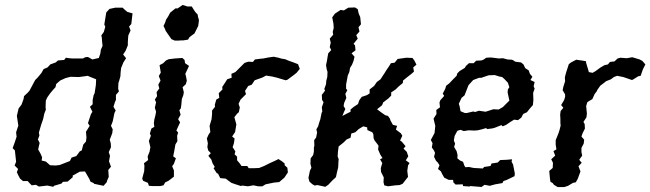

<svg xmlns="http://www.w3.org/2000/svg" viewBox="-20 -742 2625 775"><path d="M137 11 125 4 108 6 99 -3 92 -11H73L61 -21L54 -34L48 -47L53 -60L39 -74L45 -89L42 -117L40 -135L31 -144L39 -166L42 -175L47 -190L45 -208L54 -235L49 -268L48 -274L55 -304L67 -320L75 -342L77 -354L92 -368L99 -376L106 -389L114 -404L122 -419L132 -429L147 -447L156 -463L172 -470L183 -482L205 -490L214 -498L239 -500L246 -509L259 -507L272 -506H315L324 -511L335 -512L353 -502L379 -508L385 -526L387 -541L394 -557L392 -575L391 -590L389 -599L399 -613L405 -634L401 -643L407 -680L409 -692L422 -706L445 -711H475L481 -705L494 -694L515 -688L513 -671L510 -645L501 -635L507 -619L498 -599L497 -588L496 -572V-559L487 -537L477 -522L489 -507L478 -490L472 -475L469 -468L467 -451L466 -434L461 -416L458 -407L457 -384L460 -373L448 -359V-339L444 -330L438 -311L447 -296L442 -286L435 -252L428 -234L435 -220L433 -204L423 -178L427 -164L428 -148L419 -128L424 -113L420 -91L428 -69L417 -56L419 -28L411 -10L412 -8L398 8L360 0L358 -3L345 -9L341 -19L323 -50L302 -49L273 -33L274 -27L253 -9L234 -8L228 -1L198 8L195 12L171 7ZM205 -74 221 -76 262 -92 269 -106 288 -112 302 -131 310 -135 316 -158 327 -171 329 -187 327 -210 342 -234 335 -245 347 -281 353 -291 343 -311 354 -321V-338L358 -358L362 -366L367 -399L368 -422L343 -432L334 -436L321 -434L298 -431L265 -432L245 -427L223 -417L207 -403L204 -390L193 -378L183 -366L171 -349L165 -336L164 -310L165 -299L159 -284L154 -261L146 -238L137 -207L139 -195L133 -179L140 -165L134 -139L144 -121L150 -107L148 -94L165 -90L182 -75Z M595 9 581 8 577 -4 558 -12 554 -21 562 -51 563 -73 561 -83 578 -96 576 -110 584 -131 587 -148 581 -173 589 -194 585 -203 591 -223 603 -230 601 -245 603 -260 607 -275 610 -291 605 -307 610 -329 605 -340 614 -354 612 -370 623 -385 619 -400 628 -417 621 -435 629 -449 624 -479 639 -487 650 -498 661 -503 686 -506 716 -508 725 -500 727 -487 743 -476 728 -444 731 -433 734 -416 730 -402 717 -390 722 -370 720 -358 714 -342 712 -320 710 -305 704 -297 709 -279 699 -261 707 -248 699 -231 692 -215 699 -207 695 -194 696 -172 688 -159 683 -130 679 -111 690 -103 682 -81 675 -71 682 -54V-29L660 -12L647 -6L640 6L627 9ZM686 -578 672 -584 665 -594 656 -607 649 -617 646 -625 640 -637 647 -652 650 -662 659 -676 667 -691 677 -699 688 -708H697L710 -717L717 -722L727 -719L736 -716H754L762 -703L768 -694L778 -683L779 -675L783 -661L782 -651L780 -637L773 -623L765 -607L754 -599L745 -592L739 -582L720 -579H711L699 -578Z M957 7 953 9 928 1 914 -4 903 -12 891 -21 869 -23 860 -41 855 -43 842 -63 847 -68 838 -83 833 -98 821 -113 831 -124 821 -134 817 -148 819 -164 815 -183 822 -199 829 -209 826 -234 834 -261 836 -282V-296L848 -311L847 -319L853 -340L865 -347L863 -366L878 -381L877 -391L889 -409L897 -422L915 -428L914 -444L930 -451L940 -461L955 -476L967 -488L982 -493L1001 -492L1009 -502L1032 -505L1043 -506L1063 -510L1085 -513L1104 -509L1118 -505L1131 -503L1145 -497L1162 -491L1183 -483L1190 -464L1177 -448L1163 -437L1140 -420L1133 -418L1096 -429L1079 -433L1054 -437L1039 -429L1008 -418L996 -400L982 -395L969 -375L973 -362L958 -347L951 -340L943 -323L948 -308L944 -289L937 -283L926 -269L934 -240L929 -209L917 -191L927 -183L924 -163L919 -148L930 -131L927 -119L937 -110V-95L948 -82L955 -72H978L984 -63H1004L1026 -64L1046 -72L1070 -84L1088 -92L1104 -100L1118 -91L1129 -82V-75L1140 -65L1142 -46L1128 -25L1107 -7L1086 -5L1052 2L1039 10H1022L1003 6L981 10Z M1293 12 1261 5 1250 7 1240 1 1229 -9 1225 -24 1231 -53 1237 -65 1233 -81 1234 -103 1244 -116 1247 -130V-146L1249 -155L1248 -176L1256 -187L1260 -207L1257 -220L1264 -232L1269 -249L1273 -261L1278 -286L1281 -292L1279 -309L1286 -329L1280 -339L1279 -359L1292 -376L1289 -383L1296 -402L1297 -416L1301 -431L1302 -452L1299 -461L1296 -479L1300 -498L1302 -511L1305 -527L1317 -540L1311 -552L1315 -570L1311 -586L1325 -602L1323 -613L1327 -629L1326 -646L1321 -672L1332 -687L1355 -702L1368 -700L1386 -711L1413 -712L1424 -705L1428 -687L1434 -673L1437 -644L1427 -632L1431 -615L1418 -600L1424 -586L1407 -565L1413 -559L1415 -539L1399 -527L1411 -513L1407 -496L1401 -481L1393 -468L1390 -451L1384 -438L1381 -422L1377 -401V-384L1382 -378L1374 -363L1378 -347L1369 -326L1367 -314L1374 -302L1368 -289L1362 -274L1381 -284L1395 -291V-300L1407 -310L1425 -322L1430 -337L1440 -351L1461 -358L1472 -365V-381L1490 -395L1501 -411L1516 -422L1525 -436L1533 -448L1539 -458L1550 -474L1558 -487L1573 -489L1585 -504L1599 -506L1620 -509L1645 -508L1653 -497L1661 -481L1648 -470L1651 -453L1642 -445L1623 -430L1607 -417L1606 -407L1588 -392L1577 -381L1559 -369V-356L1547 -344L1527 -329L1522 -317L1502 -301L1518 -289L1535 -277L1546 -274L1554 -263L1556 -256L1566 -238L1583 -234L1578 -219L1598 -204L1604 -194L1595 -175L1602 -170L1617 -152L1609 -142L1622 -129L1628 -111L1618 -95L1633 -84L1627 -74L1624 -52L1627 -28L1605 0L1593 5L1577 6L1546 10L1531 6L1528 -7L1529 -26L1518 -48L1517 -63L1523 -84L1514 -99L1524 -104L1515 -118L1506 -139L1508 -153L1505 -158L1492 -175L1488 -184L1487 -200L1483 -208L1463 -217L1462 -228L1446 -232L1428 -221L1414 -208L1398 -203L1395 -186L1379 -179L1367 -167L1347 -151L1344 -129L1343 -110L1347 -100L1346 -87L1345 -66L1341 -50L1336 -27L1321 -13L1305 4Z M1849 9 1848 2 1819 3 1810 -6 1809 -16H1791L1773 -25L1764 -41L1760 -50L1748 -60L1754 -75L1747 -86L1740 -93L1732 -109L1736 -125L1732 -134L1723 -147L1726 -164L1719 -177L1734 -205L1737 -234L1730 -263L1742 -282L1741 -298L1756 -309L1754 -328L1757 -337L1773 -355L1767 -364L1777 -383L1781 -396L1794 -406L1809 -422L1823 -436L1826 -446L1835 -455L1856 -468L1861 -476L1873 -487H1892L1902 -497L1923 -498L1931 -501L1943 -509L1962 -510L1994 -506L2010 -507L2028 -502L2046 -501L2051 -499L2060 -493L2083 -490L2093 -482L2100 -467L2114 -458L2119 -444L2129 -432L2121 -419L2138 -411L2134 -394L2138 -384L2132 -367L2133 -338L2131 -318L2118 -303L2107 -289L2092 -282L2084 -267L2071 -257L2055 -259L2039 -249L2023 -238L2009 -232L2004 -237L1979 -227L1969 -224L1947 -221L1942 -225L1925 -220L1908 -216L1895 -215L1872 -216L1852 -213L1839 -218L1826 -214L1815 -193L1812 -175L1817 -162L1813 -149L1823 -132L1827 -116L1826 -103L1837 -94L1849 -89L1855 -72L1859 -67L1873 -68L1892 -64L1929 -62L1934 -68L1960 -72L1964 -82L1989 -86L1999 -96L2024 -97L2047 -99L2045 -89L2051 -78L2058 -42L2057 -31L2026 -16L2012 -11L2008 -3L1979 2L1957 8L1936 4L1923 13L1916 12L1878 9L1875 11ZM1856 -286H1865L1890 -292L1898 -290L1913 -295L1940 -291L1956 -296L1971 -301L1993 -300L2010 -310L2019 -319L2036 -336L2029 -369L2030 -381L2036 -390L2030 -408L2017 -422L2007 -431L1996 -433L1977 -439L1952 -438L1923 -428H1914L1890 -419L1880 -408L1871 -398L1864 -380L1855 -357L1843 -347L1832 -323L1835 -314L1839 -293Z M2231 13 2216 4 2211 -3 2202 -8 2200 -20 2197 -52 2211 -64 2212 -85 2205 -99 2221 -114 2214 -132 2226 -139 2223 -158V-176L2229 -191L2235 -206L2239 -219L2243 -235L2242 -246V-263L2241 -279L2243 -294L2254 -307L2245 -318L2257 -338L2261 -351V-361L2251 -378L2254 -392L2261 -414L2260 -428L2261 -434L2265 -449L2276 -483L2285 -490L2306 -501L2333 -497L2345 -495L2346 -488L2357 -451L2372 -448L2384 -455L2403 -469L2420 -479L2434 -482L2442 -492L2460 -494L2473 -506L2484 -509L2510 -507L2532 -511L2562 -502L2573 -496L2585 -482L2575 -462L2566 -436L2556 -434L2537 -422L2531 -419L2496 -431L2471 -436L2458 -431L2446 -422L2426 -414L2420 -409L2403 -396L2391 -379L2389 -374L2380 -362L2371 -342L2351 -330L2346 -314L2349 -283L2347 -268L2335 -250L2340 -241L2341 -223L2332 -205L2327 -191L2338 -178L2336 -162L2327 -145V-128L2330 -114L2318 -97L2328 -85L2315 -71L2323 -50L2312 -20L2304 -6L2293 -4L2273 8L2258 13Z"/></svg>

Font: Winky Rough
Style: Italic
Weight: 400
Italic angle: -8.97852°
Designer: Simon Atzbach
Foundry: typofactur
Version: Version 1.206